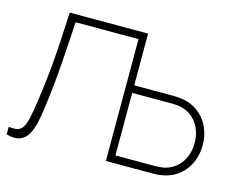

<svg xmlns="http://www.w3.org/2000/svg" viewBox="-100 -872 1283 1032"><g transform="rotate(15 541.5 -356.5)"><path d="M10 0C134 36 154 -73 171 -194C196 -375 201 -508 212 -678H562V0H827C841 0 855 -1 873 -4C977 -20 1043 -108 1043 -216C1043 -324 977 -412 873 -428C855 -431 841 -432 827 -432H604V-720H168C158 -491 148 -373 126 -221C102 -54 90 -33 10 -42ZM604 -42V-390H827C838 -390 855 -389 871 -386C954 -370 998 -297 998 -216C998 -135 954 -62 871 -46C855 -43 838 -42 827 -42Z"/></g></svg>

Font: Hauora ExtraLight
Style: Regular
Weight: 200
Designer: Mikhail Sharanda
Foundry: WCYS & Co.
Version: Version 1.010